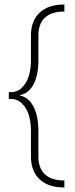

<svg xmlns="http://www.w3.org/2000/svg" viewBox="-20 -738 332 850"><path d="M68 -317V-315Q106 -308 128 -266.5Q150 -225 150 -157V-45Q150 7 179 34Q208 61 265 61V92Q194 92 155.5 56Q117 20 117 -45V-157Q117 -224 92 -262Q67 -300 29 -300H19V-330H29Q67 -330 92 -368Q117 -406 117 -473V-581Q117 -646 155.5 -682Q194 -718 265 -718V-687Q208 -687 179 -660Q150 -633 150 -581V-473Q150 -405 128.5 -364.5Q107 -324 68 -317Z"/></svg>

Font: Blinker ExtraLight
Style: Regular
Weight: 200
Designer: Juergen Huber
Foundry: supertype
Version: Version 1.017;hotconv 1.0.117;makeotfexe 2.5.65602